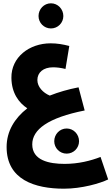

<svg xmlns="http://www.w3.org/2000/svg" viewBox="-20 -870 674 1161"><path d="M288 -698C330 -698 363 -732 363 -773C363 -815 330 -850 288 -850C246 -850 213 -815 213 -773C213 -732 246 -698 288 -698ZM634 215 588 79C529 102 454 121 371 121C277 121 175 100 175 3C175 -87 271 -158 492 -202L455 -342C393 -330 334 -313 281 -292C240 -309 206 -345 206 -386C206 -432 242 -463 301 -463C322 -463 349 -460 376 -453L399 -592C360 -602 326 -608 286 -608C157 -608 47 -524 49 -399C50 -306 95 -248 145 -215C68 -155 20 -76 20 19C20 217 191 271 367 271C474 271 585 239 634 215ZM383 59C425 59 458 25 458 -16C458 -58 425 -93 383 -93C341 -93 308 -58 308 -16C308 25 341 59 383 59Z"/></svg>

Font: Noto Sans Arabic UI SemiCondensed Extra
Style: Regular
Weight: 800
Width: 4
Designer: Nadine Chahine - Monotype Design Team
Foundry: Monotype Imaging Inc.
Version: Version 1.900